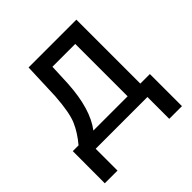

<svg xmlns="http://www.w3.org/2000/svg" viewBox="-182 -670 967 967"><g transform="rotate(-45 302.0 -186.0)"><path d="M413.5 -73V-446H251L246 -330.5Q236 -159.5 169.5 -73ZM572 155.5H481.5V0H113V155.5H22.5L23 -73H64Q105.5 -122 127 -171.8Q148.5 -221.5 156 -330.5L163.5 -528.5H504V-73H572Z"/></g></svg>

Font: Roberto Sans
Style: Regular
Weight: 400
Designer: Google (font) & Cristiano Sobral (main changes)
Version: Version 1.500; ttfautohint (v1.8.4.7-5d5b-dirty)